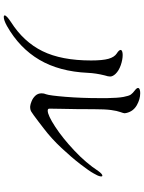

<svg xmlns="http://www.w3.org/2000/svg" viewBox="110 -874 779 1040"><g transform="rotate(90 500.0 -353.5)"><path d="M485 -189Q485 -202 490 -213Q497 -232 504 -318.5Q511 -405 511 -503V-544Q510 -603 504.5 -632.5Q499 -662 491.5 -672.5Q484 -683 469 -694Q456 -704 456 -711Q456 -717 464 -720Q472 -723 484 -723Q517 -723 549.5 -704.5Q582 -686 591 -650Q593 -640 593 -639Q593 -633 586.5 -615.5Q580 -598 575.5 -565.5Q571 -533 571 -471Q571 -374 569 -296Q568 -267 568 -231Q568 -222 579 -222Q604 -222 666 -262.5Q728 -303 795.5 -366.5Q863 -430 906 -496Q922 -518 931 -518Q937 -518 934.5 -505.5Q932 -493 919 -471Q906 -447 869 -399Q832 -351 781 -296.5Q730 -242 676 -201L637 -171Q595 -139 583.5 -132.5Q572 -126 555 -127Q544 -128 527 -135Q510 -142 497.5 -155.5Q485 -169 485 -189ZM72 16Q63 16 63 11Q63 1 99 -23Q206 -91 256.5 -193.5Q307 -296 307 -457Q307 -519 298 -551Q289 -583 269 -596Q250 -608 250 -617Q250 -622 257.5 -625Q265 -628 277 -628Q303 -628 333 -617.5Q363 -607 380 -589Q394 -574 394 -560Q394 -549 388 -531Q376 -483 374 -439Q367 -285 303.5 -177Q240 -69 120 -1Q89 16 72 16Z"/></g></svg>

Font: Hina Mincho
Style: Regular
Weight: 400
Designer: satsuyako
Foundry: satsuyako
Version: Version 1.100